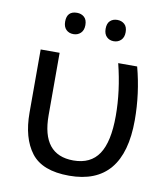

<svg xmlns="http://www.w3.org/2000/svg" viewBox="-83 -799 759 878"><g transform="rotate(10 296.5 -360.0)"><path d="M157 -681Q157 -730 204 -730Q224 -730 237.5 -718Q251 -706 251 -681Q251 -657 237.5 -644Q224 -631 204 -631Q183 -631 170 -644Q157 -657 157 -681ZM345 -681Q345 -706 358 -718Q371 -730 391 -730Q411 -730 424.5 -718Q438 -706 438 -681Q438 -657 424.5 -644Q411 -631 391 -631Q371 -631 358 -644Q345 -657 345 -681ZM297 10Q172 10 120.5 -57.5Q69 -125 69 -243V-536H157V-246Q157 -62 304 -62Q384 -62 422 -119Q460 -176 460 -296Q460 -412 429 -536H517Q549 -416 549 -292Q549 10 297 10Z"/></g></svg>

Font: Advent Sans Logo
Style: Regular
Weight: 400
Designer: Types & Symbols
Foundry: Types & Symbols
Version: Version 1.002